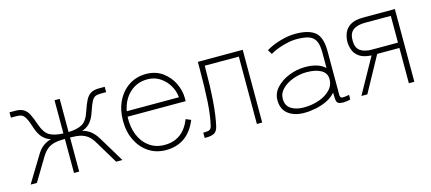

<svg xmlns="http://www.w3.org/2000/svg" viewBox="-44 -849 2737 1219"><g transform="rotate(-15 1324.5 -239.5)"><path d="M45 0Q45 0 54 -15Q63 -30 85 -66Q107 -102 146 -166Q166 -201 190.5 -219.5Q215 -238 244 -245Q216 -253 193 -276Q170 -299 155 -345Q141 -390 129.5 -410.5Q118 -431 105 -437Q92 -443 71 -443H34V-478H71Q106 -478 126.5 -465.5Q147 -453 160.5 -426Q174 -399 188 -357Q208 -299 240 -280.5Q272 -262 330 -260V-478H364V-260Q423 -262 455 -280.5Q487 -299 506 -357Q520 -399 533.5 -426Q547 -453 567.5 -465.5Q588 -478 623 -478H660V-443H623Q602 -443 588.5 -437Q575 -431 564 -410.5Q553 -390 538 -345Q523 -299 500.5 -276Q478 -253 449 -245Q479 -238 503 -219.5Q527 -201 548 -166Q587 -102 608.5 -66Q630 -30 639 -15Q648 0 648 0H607L518 -148Q500 -179 479.5 -195Q459 -211 432 -217.5Q405 -224 364 -224V0H330V-224Q289 -224 261.5 -217.5Q234 -211 214 -195Q194 -179 175 -148L86 0Z M933 11Q870 11 821 -21Q772 -53 744 -109.5Q716 -166 716 -239Q716 -312 744 -368.5Q772 -425 821 -457Q870 -489 933 -489Q996 -489 1041 -456.5Q1086 -424 1109.5 -375Q1133 -326 1133 -275V-257H751Q748 -191 769 -138Q790 -85 832.5 -54Q875 -23 933 -23Q1054 -23 1103 -147L1136 -133Q1077 11 933 11ZM755 -292H1098Q1094 -335 1072 -371.5Q1050 -408 1014.5 -431Q979 -454 933 -454Q865 -454 817 -410Q769 -366 755 -292Z M1189 0V-35H1200Q1223 -35 1232 -41Q1241 -47 1245 -62Q1261 -127 1266.5 -219Q1272 -311 1272 -443V-478H1567V0H1532V-443H1308Q1308 -311 1301 -215.5Q1294 -120 1279 -54Q1272 -22 1253.5 -11Q1235 0 1200 0Z M1843 10Q1777 10 1737 -21Q1697 -52 1697 -112Q1697 -158 1730 -193.5Q1763 -229 1814.5 -249.5Q1866 -270 1921 -270Q2007 -270 2051 -229V-330Q2051 -382 2037 -408.5Q2023 -435 1993 -445Q1963 -455 1914 -455Q1874 -455 1824 -440.5Q1774 -426 1739 -405L1721 -434Q1759 -458 1813.5 -474Q1868 -490 1914 -490Q2003 -490 2044 -456Q2085 -422 2085 -330V-44Q2085 -25 2096.5 -22.5Q2108 -20 2145 -27V3Q2137 6 2123 8Q2109 10 2099 10Q2075 10 2065 3.5Q2055 -3 2053 -20Q2051 -37 2051 -67Q2028 -40 1993 -23Q1958 -6 1918.5 2Q1879 10 1843 10ZM1848 -24Q1902 -24 1949 -40.5Q1996 -57 2025 -88Q2054 -119 2051 -164Q2048 -199 2013 -217.5Q1978 -236 1922 -236Q1877 -236 1833.5 -220.5Q1790 -205 1761 -177Q1732 -149 1732 -111Q1732 -66 1765 -45Q1798 -24 1848 -24Z M2219 0 2348 -232Q2296 -235 2269 -254Q2242 -273 2232 -300.5Q2222 -328 2222 -355Q2222 -383 2233 -411.5Q2244 -440 2273.5 -459Q2303 -478 2360 -478H2567V0H2531V-232H2385L2258 0ZM2360 -267H2531V-443H2360Q2311 -443 2283.5 -423Q2256 -403 2256 -355Q2256 -306 2283.5 -286.5Q2311 -267 2360 -267Z"/></g></svg>

Font: Zen Kaku Gothic Antique Light
Style: Regular
Weight: 300
Designer: Yoshimichi Ohira
Foundry: Positype
Version: Version 1.001